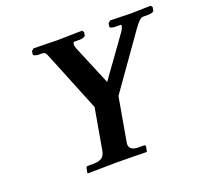

<svg xmlns="http://www.w3.org/2000/svg" viewBox="-114 -780 972 915"><g transform="rotate(-20 372.0 -323.0)"><path d="M407.2 -76.7Q405.8 -70.8 405.8 -65.4Q405.8 -32.7 454.1 -32.7H480.5Q486.8 -32.7 486.8 -24.4L482.4 -1L480.5 1L417 0Q353.5 -1 331.1 -1L182.6 1L180.7 -1L185.1 -24.4Q186.5 -32.7 194.8 -32.7H221.2Q251 -32.7 265.4 -42.7Q279.8 -52.7 284.2 -76.7L320.8 -285.2L205.6 -569.3Q192.9 -603 187 -606.9Q181.6 -610.8 171.4 -610.8H156.2Q147.5 -610.8 138.4 -613.8Q129.4 -616.7 129.4 -622.1L131.8 -638.2L143.1 -647.5L198.2 -646.5Q252.9 -645 261.2 -645L388.7 -647.5L396 -638.2L393.6 -623Q392.6 -618.2 384.8 -614.5Q377 -610.8 363.8 -610.8H335.4Q333 -610.8 331.3 -607.2Q329.6 -603.5 329.6 -597.7Q329.6 -587.9 335 -575.2L418 -377L560.5 -575.2Q574.7 -595.7 574.7 -606.9Q574.7 -610.8 572.3 -610.8H541.5Q526.9 -612.3 522.2 -614.7Q517.6 -617.2 517.6 -622.1L520 -637.7L531.2 -647.5L579.6 -646.5Q627.9 -645 635.7 -645L736.3 -647.5L743.7 -638.2L741.2 -622.6Q739.3 -610.8 708.5 -610.8H687Q676.3 -610.8 666.3 -601.8Q656.2 -592.8 639.2 -569.3L445.8 -295.9Z"/></g></svg>

Font: LL
Style: Bold Italic
Weight: 700
Italic angle: -11.5°
Designer: Philipp H. Poll
Foundry: Philipp H. Poll
Version: Version 2.7.x